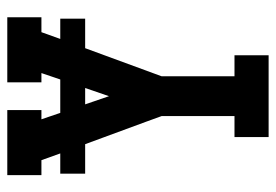

<svg xmlns="http://www.w3.org/2000/svg" viewBox="-138 -638 775 540"><g transform="rotate(-90 250.0 -367.5)"><path d="M135 0V-96H194V-301L178 -345L115 -516H32V-586H89L70 -639H28V-735H211V-639H185L203 -586H297L315 -639H289V-735H472V-639H430L411 -586H468V-516H385L306 -301V-96H365V0ZM250 -449 273 -516H227Z"/></g></svg>

Font: Iosevka Slab
Style: Bold
Weight: 700
Monospace: yes
Designer: Belleve Invis
Foundry: Belleve Invis
Version: Version 11.1.1; ttfautohint (v1.8.3)